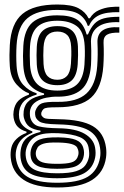

<svg xmlns="http://www.w3.org/2000/svg" viewBox="-20 -630 550 852"><path d="M233.8 202Q136.2 202 84.8 167.9Q33.2 133.8 27.5 69Q25.5 46 30.5 25Q35.5 3.5 53.8 -14Q72 -31.5 97.5 -40V-46Q72.5 -53.2 58.8 -67.4Q45 -81.5 40.5 -107Q38 -121 40.5 -136.8Q44.8 -165.8 61.1 -182.5Q77.5 -199.2 108.5 -210V-216Q80.5 -225.5 53.6 -255.2Q26.8 -285 23.5 -337Q21.8 -364.8 22 -386.1Q22.2 -407.5 23.5 -430Q29.2 -526.5 79.6 -568.2Q130 -610 234.5 -610Q297.8 -610 328.8 -593.2Q359.8 -576.5 372.8 -549H378.8Q393.8 -574 419.1 -585Q444.5 -596 469.8 -598.5Q495 -601 509.5 -600V-576Q450.8 -577.2 419.6 -562.4Q388.5 -547.5 375.2 -515.5H369.2Q359.2 -548.2 330.2 -567.1Q301.2 -586 234.5 -586Q145.8 -586 102.1 -549.5Q58.5 -513 53.5 -429Q50.8 -383 53.5 -338Q57 -282.2 82.8 -254.1Q108.5 -226 142.5 -216.2V-210.2Q106 -199.5 88 -182.4Q70 -165.2 65.2 -137.5Q62.8 -122.2 65.2 -106.2Q72 -65.8 123.5 -47.2V-41.2Q91.8 -28 76.5 -12Q61.2 4 54.8 24.8Q47.8 47 50.2 68.5Q57.2 127 100.8 154Q144.2 181 233.8 181Q326 181 369.9 154.1Q413.8 127.2 424 69Q427.5 50 423.8 25.2Q415.8 -27 373.4 -51.6Q331 -76.2 239.5 -78Q201.8 -78.8 182.5 -81.9Q163.2 -85 154.6 -91Q146 -97 140.2 -106Q136.8 -111.8 135.9 -122Q135 -132.2 137 -138Q146.5 -164 165.5 -171.4Q184.5 -178.8 234.5 -178Q321.8 -176.8 363.6 -215.2Q405.5 -253.8 411.5 -338Q413.2 -361.8 413.5 -387.6Q413.8 -413.5 412.5 -439.8Q408.8 -514.8 509.5 -509V-485Q471.8 -486.2 455 -476.1Q438.2 -466 439.5 -440Q440.8 -413.5 440.5 -387.2Q440.2 -361 438.5 -337Q431.5 -240 384.4 -197Q337.2 -154 234.5 -154Q206 -154 192.2 -152.4Q178.5 -150.8 173.1 -146Q167.8 -141.2 163.8 -131.5Q163 -129.8 162.9 -124.8Q162.8 -119.8 165.2 -116.2Q170.2 -109.8 175.5 -106.6Q180.8 -103.5 194.8 -102.5Q208.8 -101.5 239.8 -101Q342.2 -99.5 391.9 -70.2Q441.5 -41 450.5 25Q453.5 47.2 450.5 69Q441.2 134.8 388.9 168.4Q336.5 202 233.8 202ZM233.8 161Q151 161 114.1 140Q77.2 119 71.2 70Q68.8 47.5 74 24.8Q80.5 -3.2 100.5 -19.2Q120.5 -35.2 159.5 -44.5V-50.5Q128.5 -54.8 111 -67.2Q93.5 -79.8 86.2 -106.8Q83 -119.8 85.2 -137.5Q89.2 -167.2 110.5 -184.1Q131.8 -201 175.5 -209.2V-215.2Q133.8 -226.8 110.2 -255Q86.8 -283.2 83.2 -341Q82 -362.5 82 -382Q82 -401.5 83.5 -426.5Q87.8 -499 124.2 -530.5Q160.8 -562 234.5 -562Q293.5 -562 322.8 -542.4Q352 -522.8 364.2 -477.2H370.2Q382.8 -507.2 398.8 -524.4Q414.8 -541.5 440.9 -548.5Q467 -555.5 509.5 -555.5V-531.5Q445 -534.2 412.6 -509.4Q380.2 -484.5 384 -435.2Q385 -423.5 385 -404.9Q385 -386.2 384.8 -368.5Q384.5 -350.8 383.8 -341.5Q378.2 -264 340.6 -232Q303 -200 234.5 -201Q211.2 -201.5 185.5 -196.4Q159.8 -191.2 140 -178.6Q120.2 -166 114.2 -143.5Q112.2 -135.8 112.5 -125Q112.8 -114.2 114.5 -107.8Q123.8 -76.2 153.1 -69Q182.5 -61.8 240 -60.8Q315.5 -59.8 355.5 -36.4Q395.5 -13 402 25.2Q406.2 49.5 402.2 69.2Q392.5 117 352.8 139Q313 161 233.8 161ZM234.5 -228Q292 -228 321.1 -254.9Q350.2 -281.8 354.8 -343.5Q356 -361 356.5 -382.1Q357 -403.2 355.8 -425.2Q352.5 -490.5 320.4 -514.2Q288.2 -538 234.5 -538Q176 -538 146.5 -511.6Q117 -485.2 113.2 -424.5Q112 -404.2 112.1 -382.6Q112.2 -361 113.2 -342.5Q116.8 -283.8 146.4 -255.9Q176 -228 234.5 -228ZM234.5 -252Q191.5 -252 168.9 -273.4Q146.2 -294.8 143.2 -344.2Q142 -366.2 142.1 -384.9Q142.2 -403.5 143.2 -422.2Q146.2 -471.5 168.8 -492.8Q191.2 -514 234.5 -514Q278.2 -514 300.8 -493.1Q323.2 -472.2 325.8 -424Q327.5 -386 324.8 -344.8Q321.2 -295.2 298.8 -273.6Q276.2 -252 234.5 -252ZM234.5 -276Q260.8 -276 276.4 -292.1Q292 -308.2 294.8 -347.5Q296 -366.8 296.5 -383.4Q297 -400 295.8 -422.5Q294 -458.8 278.4 -474.4Q262.8 -490 234.5 -490Q206.5 -490 191 -474Q175.5 -458 173.2 -421Q172.2 -401.5 172.1 -384.1Q172 -366.8 173.2 -346Q175.5 -308.5 191 -292.2Q206.5 -276 234.5 -276ZM233.8 139Q289.2 139 317.9 129.6Q346.5 120.2 358.1 104.2Q369.8 88.2 374.2 69Q378 52.2 373 24.5Q367 -7.5 334.2 -21.5Q301.5 -35.5 239.8 -38.8Q176.5 -42.2 143.9 -27.4Q111.2 -12.5 98 25.2Q91 45.5 95 69.5Q101.5 108.5 134.9 123.8Q168.2 139 233.8 139ZM233.8 119Q172.5 119 147.4 106.6Q122.2 94.2 117 69Q112.2 46 120.2 25Q130.2 -1 156.6 -11.2Q183 -21.5 240.8 -20.5Q292.2 -19.5 317.1 -9.1Q342 1.2 349.2 24.8Q356.2 46.5 350.2 68.5Q342.8 95.8 317.1 107.4Q291.5 119 233.8 119ZM233.8 97Q274.8 97 295.4 91.2Q316 85.5 323.5 69Q334 47 322.5 25Q311.5 4 239.8 2.5Q193 1.2 173.1 7.6Q153.2 14 147 24.2Q133 47.5 142.5 69Q149.2 84 169.2 90.5Q189.2 97 233.8 97Z"/></svg>

Font: Big Shoulders Inline Display Black
Style: Regular
Weight: 900
Designer: Patric King
Foundry: XO Type Co
Version: Version 1.000